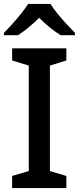

<svg xmlns="http://www.w3.org/2000/svg" viewBox="-24 -961 403 981"><path d="M315 0H38V-62L123 -87V-626L38 -652V-714H315V-652L231 -626V-87L315 -62ZM234 -941Q247 -919 269.5 -891.5Q292 -864 316.5 -837.5Q341 -811 359 -793V-781H286Q260 -797 231.5 -820Q203 -843 176 -870Q149 -843 121.5 -820.5Q94 -798 68 -781H-4V-793Q15 -812 38.5 -838Q62 -864 84 -891.5Q106 -919 120 -941Z"/></svg>

Font: Noto Sans Cham Medium
Style: Regular
Weight: 500
Version: Version 2.002